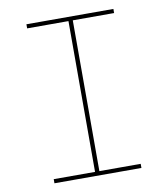

<svg xmlns="http://www.w3.org/2000/svg" viewBox="-82 -805 765 874"><g transform="rotate(-10 300.0 -367.5)"><path d="M99 0V-19H290V-716H99V-735H501V-716H310V-19H501V0Z"/></g></svg>

Font: Iosevka Curly Thin Extended
Style: Regular
Weight: 100
Width: 7
Monospace: yes
Designer: Belleve Invis
Foundry: Belleve Invis
Version: Version 11.1.0; ttfautohint (v1.8.3)